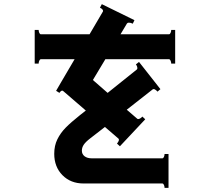

<svg xmlns="http://www.w3.org/2000/svg" viewBox="-20 -836 1040 924"><path d="M823 -692V-530H804Q804 -537 801 -544Q798 -551 793 -551H487L427 -451L498 -389L639 -502Q641 -503 641 -508Q641 -517 634 -526L649 -538L752 -407L738 -395Q733 -401 726.5 -405Q720 -409 715 -406L590 -308L640 -265Q642 -263 645 -263Q650 -263 656 -267Q662 -271 665 -275L679 -262L557 -132L543 -145Q557 -162 550 -169L485 -225L414 -170Q392 -153 383 -139.5Q374 -126 374 -111Q374 -94 387 -84Q400 -74 422 -74H761Q766 -74 769 -81Q772 -88 772 -95H791V68H772Q772 61 769 54Q766 47 761 47H382Q320 47 280.5 7Q241 -33 241 -96Q241 -135 256 -165.5Q271 -196 296 -221.5Q321 -247 365 -282L393 -304L284 -398L280 -400Q273 -400 266 -389L250 -399L275 -442L339 -551H177Q172 -551 169 -544Q166 -537 166 -530H147V-692H166Q166 -685 169 -678Q172 -671 177 -671H411L475 -780Q476 -781 476 -783Q476 -792 461 -799L470 -816L627 -739L619 -722Q609 -727 600 -727Q594 -727 591 -723L560 -671H793Q798 -671 801 -678Q804 -685 804 -692Z"/></svg>

Font: Aoboshi One
Style: Regular
Weight: 400
Designer: IKIMOJI
Foundry: Natsumi Matsuba
Version: Version 1.000; ttfautohint (v1.8.3)